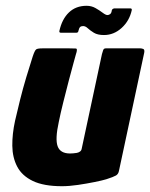

<svg xmlns="http://www.w3.org/2000/svg" viewBox="-20 -639 519 663"><path d="M194 4Q131 4 93.5 -14Q56 -32 39.5 -63.5Q23 -95 22.5 -135.5Q22 -176 32 -222Q40 -257 49.5 -295Q59 -333 70.5 -371.5Q82 -410 93 -444Q100 -465 105 -468.5Q110 -472 126 -472H220Q235 -472 242 -471.5Q249 -471 242 -451Q241 -447 234 -422Q227 -397 217.5 -360.5Q208 -324 198.5 -286Q189 -248 183 -218Q170 -159 179 -134Q188 -109 222 -109Q226 -109 232.5 -109.5Q239 -110 245 -111Q251 -112 256 -115.5Q261 -119 262 -125L332 -452Q334 -458 336 -465Q338 -472 345 -472H465Q469 -472 474.5 -470Q480 -468 478 -457L391 -50Q389 -38 380.5 -33Q372 -28 347 -20Q334 -16 307 -10.5Q280 -5 249.5 -0.5Q219 4 194 4ZM190 -526Q184 -526 185 -532Q194 -573 218 -596Q242 -619 279 -619Q296 -619 310 -611Q324 -603 334.5 -595Q345 -587 351 -587Q356 -587 360.5 -590.5Q365 -594 366 -603Q367 -607 370 -608.5Q373 -610 374 -610H430Q436 -610 435 -604Q427 -567 400 -542.5Q373 -518 339 -518Q317 -518 304 -526Q291 -534 283 -541.5Q275 -549 267 -549Q260 -549 256.5 -545.5Q253 -542 251 -533Q250 -526 244 -526Z"/></svg>

Font: Glory ExtraBold
Style: Italic
Weight: 800
Italic angle: -12°
Version: Version 1.011